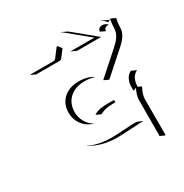

<svg xmlns="http://www.w3.org/2000/svg" viewBox="-184 -810 1055 1100"><g transform="rotate(-30 343.5 -260.0)"><path d="M97.7 -541.3 103 -543.2H252.9Q261.2 -543.2 268.1 -552.2L308.6 -605.7H316.4L333.7 -581.8L333 -580.8L299.6 -536.9Q292.2 -527.1 283 -527.1H127.7ZM175.3 -27.6Q239.3 2.9 322.3 2.9Q354.5 2.9 407.6 -1Q460.7 -4.9 473.6 -4.9Q504.2 -4.9 525.6 14.2L521 13.2Q512.7 11.5 503.7 11.5Q490.7 11.5 437.9 15Q385 18.6 352.5 18.6Q269.8 18.6 207 -10.7L176.8 -24.9ZM178.7 -244.1Q178.7 -281.7 196 -310.7Q213.4 -339.6 244.9 -355.3Q276.4 -371.1 317.4 -371.1Q377 -371.1 414.3 -344.7L408.7 -346.2Q381.6 -355 347.4 -355Q306.9 -355 275.9 -339.5Q244.9 -324 227.8 -295.7Q210.7 -267.3 210.7 -230.2Q210.7 -195.8 226.3 -166.9Q241.9 -137.9 270 -120.4L272.2 -117.7Q228.8 -131.1 203.7 -165.4Q178.7 -199.7 178.7 -244.1ZM307.6 -156.2 309.6 -159.7Q328.9 -170.2 349.6 -174Q370.4 -177.7 400.4 -177.7H441.4V-162.1H430.7Q399.9 -162.1 378.9 -157.8Q357.9 -153.6 337.6 -142.3ZM365 -542.7 365.5 -544.7Q368.7 -543 372.1 -543.2H522L383.5 -657Q377.9 -661.6 372.8 -663.8L374.3 -665.3L404.5 -651.1Q409.4 -648.9 414.8 -644.3L557.4 -527.1H402.1Q398.4 -527.1 395 -528.8ZM445.8 -305.4 446.3 -308.6Q460.7 -321.5 518.4 -372.8Q576.2 -424.1 590.6 -437Q603.8 -448.7 613.3 -459.2Q622.8 -469.7 631 -481.9Q639.2 -494.1 643.3 -507.6Q647.5 -521 647.5 -535.2Q647.5 -546.1 649.3 -562.1Q651.1 -578.1 654.3 -589.1Q652.3 -588.6 645.4 -584.7Q638.4 -580.8 633.5 -580.8Q622.1 -598.1 601.6 -606.7L604.2 -607.7L634.3 -594.5Q639.9 -592 646.2 -587.4Q653.3 -591.3 657.2 -591.6L687.3 -577.4Q683.6 -567.6 681.5 -550Q679.4 -532.5 679.4 -521.2Q679.4 -506.6 675.3 -492.9Q671.1 -479.2 662.8 -466.9Q654.5 -454.6 644.9 -444Q635.3 -433.3 621.8 -421.4L475.8 -291.5ZM561.5 130.9 564 128.7 564.5 -106.4Q564.5 -134.8 585.2 -175.8Q582.3 -174.8 578.9 -172.7Q575.4 -170.7 572.3 -169.4Q569.1 -168.2 564.5 -168.2V-195.3Q564.5 -218.8 574.5 -239.5Q584.5 -260.3 602.5 -271.5L610.4 -273.4L640.4 -259.5Q628.9 -254.2 620.1 -245Q611.3 -235.8 606.3 -225.1Q601.3 -214.4 598.9 -203.2Q596.4 -192.1 596.4 -181.2V-175L618.9 -164.6Q596.4 -121.3 596.4 -92.3V144.8H592.5ZM566.7 -557.9Q567.4 -569.3 575.3 -575.8Q583.3 -582.3 595.5 -582.5Q605.5 -582.5 614.9 -578.2Q624.3 -574 630.9 -565.9L627.9 -566.4Q627 -566.4 625.5 -566.4Q613.8 -566.4 606.2 -560.1Q598.6 -553.7 598.6 -541.7L568.4 -555.9Z"/></g></svg>

Font: AgreloyOut1
Style: Medium
Weight: 400
Designer: gluk
Foundry: gluk
Version: Version 0.27